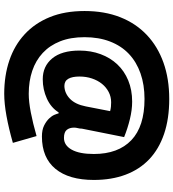

<svg xmlns="http://www.w3.org/2000/svg" viewBox="25 -736 841 932"><g transform="rotate(90 446.0 -269.5)"><path d="M435 131Q346 131 272.5 106Q199 81 145.5 31.5Q92 -18 62.5 -90.5Q33 -163 33 -259Q33 -356 63 -432Q93 -508 149 -561Q205 -614 283.5 -642Q362 -670 460 -670Q556 -670 629.5 -645Q703 -620 752.5 -573Q802 -526 827.5 -458Q853 -390 853 -304Q853 -183 799 -117.5Q745 -52 642 -52Q610 -52 589 -62.5Q568 -73 555 -86.5Q542 -100 536.5 -113.5Q531 -127 530 -133H525Q502 -96 458 -76Q414 -56 364 -56Q301 -56 263 -102Q225 -148 225 -234Q225 -290 242.5 -337Q260 -384 292 -418Q324 -452 370 -471Q416 -490 473 -490Q513 -490 558 -479Q603 -468 645 -451L604 -246Q604 -236 601.5 -226.5Q599 -217 599 -208Q599 -186 610 -172.5Q621 -159 649 -159Q685 -159 706 -196.5Q727 -234 727 -304Q727 -422 660 -486Q593 -550 460 -550Q391 -550 335.5 -530.5Q280 -511 241 -474Q202 -437 181 -382.5Q160 -328 160 -259Q160 -191 180 -140.5Q200 -90 236.5 -56Q273 -22 323.5 -5Q374 12 435 12Q473 12 525 2Q577 -8 640 -26L673 89Q603 109 542.5 120Q482 131 435 131ZM397 -161Q432 -162 459 -188Q486 -214 496 -265L519 -383Q508 -386 497.5 -387Q487 -388 476 -388Q449 -388 426 -376Q403 -364 386.5 -343.5Q370 -323 360.5 -295Q351 -267 351 -234Q351 -199 362 -180Q373 -161 397 -161Z"/></g></svg>

Font: Encode Sans Normal
Style: Black
Weight: 900
Designer: Pablo Impallari, Andres Torresi
Foundry: Pablo Impallari, Andres Torresi
Version: Version 1.000; ttfautohint (v1.00) -l 8 -r 50 -G 200 -x 14 -